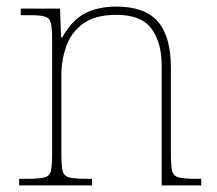

<svg xmlns="http://www.w3.org/2000/svg" viewBox="-20 -562 657 582"><path d="M38 0V-20H61Q98 -20 114 -24Q130 -28 134 -43.5Q138 -59 138 -94V-442Q138 -477 134 -492.5Q130 -508 115.5 -512Q101 -516 71 -516H43V-536H162L165 -449H169Q199 -502 238.5 -522Q278 -542 333 -542Q419 -542 458.5 -496.5Q498 -451 498 -357V-94Q498 -59 502 -43.5Q506 -28 522.5 -24Q539 -20 575 -20H590V0H470V-365Q470 -432 439.5 -474.5Q409 -517 333 -517Q268 -517 231.5 -490Q195 -463 180.5 -421Q166 -379 166 -334V-94Q166 -59 170 -43.5Q174 -28 190.5 -24Q207 -20 243 -20H259V0Z"/></svg>

Font: Noto Serif Ethiopic Thin
Style: Regular
Weight: 250
Version: Version 2.102